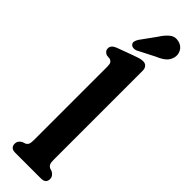

<svg xmlns="http://www.w3.org/2000/svg" viewBox="-315 -925 919 919"><g transform="rotate(45 144.5 -465.5)"><path d="M217 -709V-105.5Q217 -85.5 221.8 -77.2Q226.5 -69 235.5 -65L249.5 -60.5Q270.5 -48.5 270.5 -29.5Q270.5 0 237.5 0H63Q30.5 0 30.5 -29.5Q30.5 -48.5 51 -60.5L65 -65Q74.5 -69 79 -77.2Q83.5 -85.5 83.5 -105.5V-603.5Q83.5 -620.5 79 -627.5Q74.5 -634.5 65 -638L43.5 -640Q23 -648.5 23 -667Q23 -688.5 52.5 -699.5L132.5 -729Q151 -736 163.2 -739.5Q175.5 -743 186.5 -743Q201 -743 209 -733.8Q217 -724.5 217 -709ZM152 -873.5Q171 -904 191.5 -920.2Q212 -936.5 240 -929Q264 -922.5 274.5 -902.2Q285 -882 279 -860.5Q273 -839.5 257.5 -826.2Q242 -813 212.5 -800.5L127.5 -757Q118 -753 108.2 -754.2Q98.5 -755.5 93 -762Q87 -770 89.2 -779Q91.5 -788 97 -797.5Z"/></g></svg>

Font: Fraunces 72pt S100 SemiBold
Style: Regular
Weight: 600
Version: Version 1.000; ttfautohint (v1.8.3)